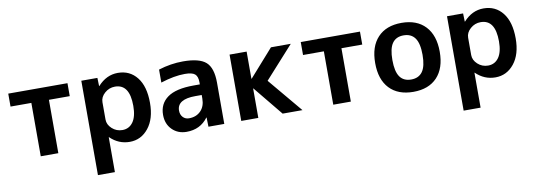

<svg xmlns="http://www.w3.org/2000/svg" viewBox="-58 -895 4123 1481"><g transform="rotate(-10 2003.5 -155.0)"><path d="M502.9 -418H339.8V0H202.1V-418H39.1V-519.5H502.9Z M611.3 -519.5H737.3L739.3 -455.1H741.2Q808.6 -530.3 898.4 -530.3Q992.2 -530.3 1047.9 -459.5Q1103.5 -388.7 1103.5 -259.8Q1103.5 -134.8 1045.4 -62.5Q987.3 9.8 898.4 9.8Q811.5 9.8 746.1 -53.7H744.1V219.7H611.3ZM972.7 -259.8Q972.7 -429.7 858.4 -429.7Q812.5 -429.7 777.8 -398.9Q743.2 -368.2 743.2 -328.1V-192.4Q743.2 -152.3 777.3 -121.1Q811.5 -89.8 858.4 -89.8Q911.1 -89.8 941.9 -132.8Q972.7 -175.8 972.7 -259.8Z M1409.2 -530.3Q1537.1 -530.3 1588.4 -484.4Q1639.6 -438.5 1639.6 -323.2V0H1515.6L1513.7 -72.3H1511.7Q1451.2 9.8 1343.8 9.8Q1275.4 9.8 1231 -34.7Q1186.5 -79.1 1186.5 -150.4Q1186.5 -237.3 1252.9 -285.2Q1319.3 -333 1457 -333H1506.8V-349.6Q1506.8 -395.5 1484.9 -414.1Q1462.9 -432.6 1406.2 -432.6Q1323.2 -432.6 1216.8 -398.4V-500Q1313.5 -530.3 1409.2 -530.3ZM1506.8 -250H1457Q1314.5 -250 1313.5 -162.1Q1313.5 -129.9 1332 -109.9Q1350.6 -89.8 1379.9 -89.8Q1436.5 -89.8 1471.7 -125.5Q1506.8 -161.1 1506.8 -222.7Z M1908.2 -230.5H1906.2V0H1772.5V-519.5H1906.2V-306.6H1908.2L2096.7 -519.5H2252L2026.4 -269.5L2252 0H2096.7Z M2793.9 -418H2630.9V0H2493.2V-418H2330.1V-519.5H2793.9Z M2933.6 -459.5Q3000 -530.3 3120.1 -530.3Q3240.2 -530.3 3306.6 -459.5Q3373 -388.7 3373 -259.8Q3373 -130.9 3306.6 -60.5Q3240.2 9.8 3120.1 9.8Q3000 9.8 2933.6 -60.5Q2867.2 -130.9 2867.2 -259.8Q2867.2 -388.7 2933.6 -459.5ZM3031.2 -128.4Q3060.5 -86.9 3119.6 -86.9Q3178.7 -86.9 3208.5 -128.4Q3238.3 -169.9 3238.3 -259.8Q3238.3 -349.6 3208.5 -391.1Q3178.7 -432.6 3119.6 -432.6Q3060.5 -432.6 3031.2 -391.1Q3002 -349.6 3002 -259.8Q3002 -169.9 3031.2 -128.4Z M3475.6 -519.5H3601.6L3603.5 -455.1H3605.5Q3672.9 -530.3 3762.7 -530.3Q3856.4 -530.3 3912.1 -459.5Q3967.8 -388.7 3967.8 -259.8Q3967.8 -134.8 3909.7 -62.5Q3851.6 9.8 3762.7 9.8Q3675.8 9.8 3610.4 -53.7H3608.4V219.7H3475.6ZM3836.9 -259.8Q3836.9 -429.7 3722.7 -429.7Q3676.8 -429.7 3642.1 -398.9Q3607.4 -368.2 3607.4 -328.1V-192.4Q3607.4 -152.3 3641.6 -121.1Q3675.8 -89.8 3722.7 -89.8Q3775.4 -89.8 3806.2 -132.8Q3836.9 -175.8 3836.9 -259.8Z"/></g></svg>

Font: Mgen+ 1c bold
Style: Bold
Weight: 700
Designer: [Source Han Sans]
Ryoko NISHIZUKA  (kana & ideographs); Paul D. Hunt (Latin, Greek & Cyrillic); Wenlong ZHANG  (bopomofo
Version: Version 1.059.20150602